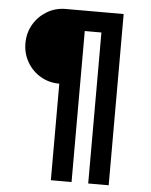

<svg xmlns="http://www.w3.org/2000/svg" viewBox="-54 -806 670 850"><g transform="rotate(5 281.0 -380.5)"><path d="M204 -429Q158 -429 120.5 -451Q83 -473 61 -511Q39 -549 39 -594Q39 -641 61 -678.5Q83 -716 120.5 -738.5Q158 -761 204 -761H461V0H370V-671H296V0H204Z"/></g></svg>

Font: Josefin Sans Thin Medium
Style: Regular
Weight: 500
Version: Version 2.000